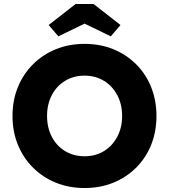

<svg xmlns="http://www.w3.org/2000/svg" viewBox="-20 -937 852 967"><path d="M406 10Q327 10 261 -17Q195 -44 146 -93Q97 -142 70 -208Q43 -274 43 -353Q43 -432 70 -498Q97 -564 146 -613Q195 -662 261 -689Q327 -716 406 -716Q485 -716 551 -689Q617 -662 666 -613Q715 -564 741.5 -497.5Q768 -431 768 -353Q768 -274 741.5 -208Q715 -142 666 -93Q617 -44 551 -17Q485 10 406 10ZM406 -150Q461 -150 503.5 -176Q546 -202 570.5 -248Q595 -294 595 -353Q595 -412 570.5 -458Q546 -504 503.5 -530Q461 -556 406 -556Q351 -556 308 -530Q265 -504 241 -458Q217 -412 217 -353Q217 -294 241 -248Q265 -202 308 -176Q351 -150 406 -150ZM274 -754 225 -811 361 -917H451L587 -811L538 -754L406 -818Z"/></svg>

Font: Lexend Deca
Style: Bold
Weight: 700
Designer: Bonnie Shaver-Troup, Thomas Jockin
Foundry: Lexend
Version: Version 1.008; ttfautohint (v1.8.4.7-5d5b)